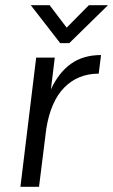

<svg xmlns="http://www.w3.org/2000/svg" viewBox="-20 -723 438 743"><path d="M213 -556 99 -703H172L238 -616L324 -703H398L248 -556ZM59 0 120 -500H192L177 -377Q207 -442 254.5 -476Q302 -510 371 -510L362 -438Q282 -438 229 -384.5Q176 -331 159 -224L131 0Z"/></svg>

Font: Haskoy
Style: Italic
Weight: 400
Designer: Ertekin Erdin
Foundry: Ertekin Erdin
Version: Version 2.000; ttfautohint (v1.8.4.7-5d5b)